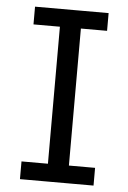

<svg xmlns="http://www.w3.org/2000/svg" viewBox="-52 -746 524 784"><g transform="rotate(5 210.5 -353.5)"><path d="M254 0H168V-707H254ZM59.7 -634.3V-707H361.3V-634.3ZM59.7 0V-72.7H361.3V0Z"/></g></svg>

Font: 42dot Sans Light
Style: Regular
Weight: 300
Designer: 42dot
Version: Version 1.000